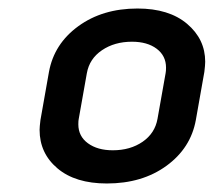

<svg xmlns="http://www.w3.org/2000/svg" viewBox="-20 -729 502 451"><path d="M73 -424Q73 -431 75 -447L95 -560Q107 -626 164 -667.5Q221 -709 303 -709Q377 -709 419.5 -673Q462 -637 462 -584Q462 -576 460 -560L440 -447Q428 -381 371 -339.5Q314 -298 231 -298Q157 -298 115 -333.5Q73 -369 73 -424ZM350 -450 369 -557Q370 -562 370 -570Q370 -598 348 -614.5Q326 -631 290 -631Q249 -631 219.5 -611Q190 -591 184 -557L165 -450Q164 -446 164 -437Q164 -409 186.5 -392.5Q209 -376 245 -376Q286 -376 315 -396Q344 -416 350 -450Z"/></svg>

Font: K2D SemiBold
Style: Italic
Weight: 600
Italic angle: -10°
Designer: Katatrad Aksorn Co.,Ltd.
Foundry: Cadson Demak Co.,Ltd.
Version: Version 1.000; ttfautohint (v1.6)